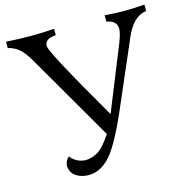

<svg xmlns="http://www.w3.org/2000/svg" viewBox="-114 -803 989 1010"><g transform="rotate(-15 380.5 -298.5)"><path d="M246.6 96.7Q208.5 96.7 179.7 78.4Q150.9 60.1 147.5 21.5Q149.9 -7.3 169.9 -25.4Q200.2 13.2 249.5 16.6Q283.2 16.6 316.2 -1.7Q349.1 -20 394 -87.4L120.6 -559.1Q91.3 -609.9 65.7 -630.9Q40 -651.9 7.3 -659.2V-693.8Q77.6 -689 147.9 -689Q198.7 -689 269 -693.8V-659.2Q208 -655.8 208 -615.7Q208 -582.5 439.9 -183.6L566.9 -498Q600.1 -574.7 600.1 -606Q600.1 -649.4 544.4 -659.2V-693.8Q598.6 -689 652.8 -689Q707 -689.5 761.2 -693.8V-659.2Q687.5 -649.4 644.5 -545.9L500.5 -212.4Q420.9 -25.9 366.9 35.4Q313 96.7 246.6 96.7Z"/></g></svg>

Font: Kelvinch
Style: Regular
Weight: 400
Designer: Paul James MIller
Foundry: High-Logic / Made with FontCreator
Version: Version 3.30 September 23, 2016